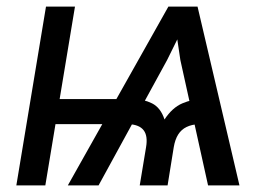

<svg xmlns="http://www.w3.org/2000/svg" viewBox="-20 -559 811 579"><path d="M607.4 0 523.9 -377.9 500 -539.1H575.7L702.1 0ZM29.3 0 118.7 -539.1H206.1L116.7 0ZM106.4 -184.6 118.7 -260.3H364.7L352.5 -184.6ZM401.4 0 420.4 -114.7Q426.3 -148.9 413.3 -166Q400.4 -183.1 368.2 -184.6L380.9 -260.3Q412.6 -260.3 438.5 -247.3Q464.4 -234.4 476.1 -198.7Q499.5 -234.4 529.8 -247.3Q560.1 -260.3 591.8 -260.3L579.1 -184.6Q558.1 -183.6 542.5 -176Q526.9 -168.5 517.3 -153.3Q507.8 -138.2 503.9 -114.7L485.4 0ZM184.6 0 487.8 -539.1H563.5L483.9 -377.9L277.3 0Z"/></svg>

Font: Inter 18pt
Style: Italic
Weight: 400
Italic angle: -9.3988°
Designer: Rasmus Andersson
Foundry: rsms
Version: Version 4.001;git-66647c0bb